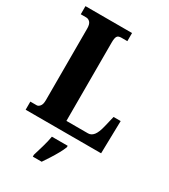

<svg xmlns="http://www.w3.org/2000/svg" viewBox="-223 -820 1011 1146"><g transform="rotate(30 282.0 -246.5)"><path d="M18 0V-56H62Q73 -56 83.5 -68.5Q94 -81 94 -109V-602Q94 -633 82.5 -645.5Q71 -658 55 -658H18V-714H339V-658H298Q276 -658 269 -646Q262 -634 262 -605V-64H411Q433 -64 449 -84Q465 -104 476 -150L494 -225H543L538 0ZM195 208Q204 179 216.5 136Q229 93 234 61H343V71Q335 92 320 119Q305 146 288 172.5Q271 199 256 221H195Z"/></g></svg>

Font: Noto Serif ExtraCondensed Black
Style: Regular
Weight: 900
Width: 2
Designer: Monotype Design Team
Foundry: Monotype Imaging Inc.
Version: Version 2.015; ttfautohint (v1.8.4.7-5d5b)